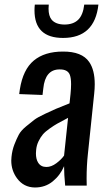

<svg xmlns="http://www.w3.org/2000/svg" viewBox="-20 -812 463 840"><path d="M255.9 -646Q130.9 -646 130.9 -766.6Q130.9 -778.8 132.3 -792H193.4Q192.4 -782.7 192.4 -774.4Q192.4 -742.2 206.1 -725.6Q223.6 -705.1 261.7 -704.6Q300.3 -704.6 321.8 -725.3Q343.3 -746.1 348.6 -792H410.6Q394.5 -646 255.9 -646ZM132.8 8.3Q83.5 7.8 54.2 -32.2Q29.3 -66.4 29.3 -109.4Q29.3 -117.2 30.3 -125.5Q33.2 -154.8 43 -179.9Q52.7 -205.1 62.3 -222.9Q71.8 -240.7 94.7 -259.5Q117.7 -278.3 130.4 -288.1Q143.1 -297.9 177 -314Q210.9 -330.1 224.9 -335.9Q238.8 -341.8 280.8 -358.4Q283.2 -359.4 284.2 -359.9L288.6 -401.4Q291 -425.3 291 -443.4Q291 -469.7 285.6 -484.4Q276.4 -508.8 240.7 -508.3Q177.7 -508.3 169.4 -424.8L166 -396.5L64 -400.4Q64.5 -402.8 65.4 -410.4Q66.4 -418 66.9 -421.4Q80.6 -507.8 127.9 -547.1Q175.3 -586.4 255.4 -586.4Q338.4 -586.9 370.1 -541Q394.5 -505.9 394.5 -443.4Q394.5 -424.3 392.1 -402.3L364.3 -136.2Q358.9 -85.9 358.9 -31.2Q358.9 -15.6 359.4 0H265.1Q260.3 -49.3 260.3 -85Q243.7 -45.4 210.9 -18.6Q178.2 8.3 132.8 8.3ZM183.1 -81.5Q204.6 -81.5 226.6 -97.9Q248.5 -114.3 260.3 -131.3L277.8 -296.4Q274.4 -294.9 268.6 -291.5Q242.7 -277.8 230 -270.8Q217.3 -263.7 197.5 -249.8Q177.7 -235.8 167.7 -224.1Q157.7 -212.4 148.9 -194.6Q140.1 -176.8 138.2 -156.7Q137.2 -148.4 137.2 -141.1Q137.2 -116.2 146.5 -101.1Q158.2 -81.5 183.1 -81.5Z"/></svg>

Font: Oswald
Style: Regular
Weight: 400
Designer: Vernon Adams
Foundry: Vernon Adams
Version: 3.0; ttfautohint (v0.94.23-7a4d-dirty) -l 8 -r 50 -G 200 -x 